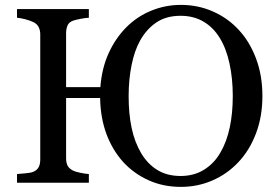

<svg xmlns="http://www.w3.org/2000/svg" viewBox="-20 -729 1106 766"><path d="M931.6 -610.8Q975.6 -564 1001.2 -496.3Q1026.9 -428.7 1026.9 -345.7Q1026.9 -264.2 1001.2 -196.5Q975.6 -128.9 930.2 -81.1Q885.7 -34.2 826.9 -8.8Q768.1 16.6 701.7 16.6Q631.3 16.6 572.8 -9.8Q514.2 -36.1 471.2 -83Q428.2 -130.9 404.5 -194.8Q380.9 -258.8 379.4 -337.9H243.7V-97.7Q243.7 -80.6 249.3 -68.8Q254.9 -57.1 271.5 -48.3Q279.8 -43.9 301 -39.6Q322.3 -35.2 334.5 -34.7V0H47.9V-34.7Q59.6 -35.6 81.8 -37.6Q104 -39.6 112.3 -43.5Q127 -49.3 133.8 -61.3Q140.6 -73.2 140.6 -92.3V-592.3Q140.6 -607.9 134.3 -620.8Q127.9 -633.8 112.3 -641.1Q99.1 -647.5 80.3 -652.3Q61.5 -657.2 47.9 -658.2V-692.9H334.5V-658.2Q320.8 -657.7 301 -653.8Q281.2 -649.9 271.5 -646.5Q254.9 -640.6 249.3 -627Q243.7 -613.3 243.7 -597.2V-381.3H380.4Q386.2 -457.5 413.8 -517.6Q441.4 -577.6 484.4 -620.6Q527.3 -663.6 583.7 -686.5Q640.1 -709.5 701.7 -709.5Q770 -709.5 829.3 -683.3Q888.7 -657.2 931.6 -610.8ZM858.9 -119.6Q884.3 -162.6 896.5 -220Q908.7 -277.3 908.7 -345.7Q908.7 -416 895.5 -476.3Q882.3 -536.6 856.4 -578.1Q830.6 -620.1 791.3 -643.1Q752 -666 700.7 -666Q643.1 -666 603.8 -639.4Q564.5 -612.8 539.1 -567.4Q516.6 -527.3 504.9 -469.2Q493.2 -411.1 493.2 -345.7Q493.2 -275.4 505.1 -218.8Q517.1 -162.1 543 -118.2Q568.4 -75.2 607.4 -51Q646.5 -26.9 700.7 -26.9Q753.9 -26.9 794.2 -52Q834.5 -77.1 858.9 -119.6Z"/></svg>

Font: UniBurma_GGSerif
Style: Book
Weight: 400
Designer: Victor San Kho Lin (for Burmese only and related typography optimization with it)
Foundry: http://www.unimm.org
Version: 2.0